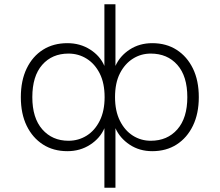

<svg xmlns="http://www.w3.org/2000/svg" viewBox="-20 -703 1033 903"><path d="M471 180V-100Q451 -53 404 -22.5Q357 8 297 8Q231 8 182 -23.5Q133 -55 105.5 -111.5Q78 -168 78 -246Q78 -324 105.5 -381Q133 -438 182 -469Q231 -500 297 -500Q357 -500 404 -470Q451 -440 471 -393V-683H523V-393Q544 -440 590 -470Q636 -500 696 -500Q762 -500 811 -468.5Q860 -437 887.5 -380.5Q915 -324 915 -246Q915 -169 887.5 -112Q860 -55 811 -23.5Q762 8 696 8Q636 8 590 -22.5Q544 -53 523 -100V180ZM302 -41Q349 -41 387.5 -65Q426 -89 449 -135Q472 -181 472 -246Q472 -312 449 -357.5Q426 -403 387.5 -427Q349 -451 302 -451Q225 -451 178.5 -398Q132 -345 132 -246Q132 -148 179 -94.5Q226 -41 302 -41ZM689 -41Q767 -41 814 -94.5Q861 -148 861 -246Q861 -345 814 -398Q767 -451 689 -451Q643 -451 605 -427Q567 -403 544 -358Q521 -313 521 -246Q521 -181 544 -135Q567 -89 605 -65Q643 -41 689 -41Z"/></svg>

Font: Nunito Sans 7pt SemiExpanded ExtraLight
Style: Regular
Weight: 250
Width: 6
Designer: Vernon Adams
Foundry: Vernon Adams
Version: Version 3.101;gftools[0.9.27]